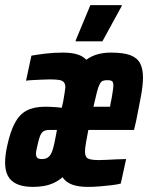

<svg xmlns="http://www.w3.org/2000/svg" viewBox="-29 -724 580 752"><path d="M100 8Q62 8 37.5 -3Q13 -14 2 -35Q-9 -56 -9 -87Q-9 -101 -7 -117.5Q-5 -134 -1 -152Q11 -208 29 -242Q47 -276 75.5 -291Q104 -306 148 -306Q159 -306 170.5 -305.5Q182 -305 193.5 -304Q205 -303 213 -302L219 -329Q222 -347 224 -360Q226 -373 227 -381Q227 -395 221 -402Q215 -409 201.5 -411Q188 -413 165 -413Q149 -413 133 -412Q117 -411 102 -410.5Q87 -410 73 -408L94 -506Q116 -510 148.5 -514Q181 -518 217 -518Q249 -518 272 -511.5Q295 -505 309 -490Q328 -504 352 -511Q376 -518 406 -518Q454 -518 481 -508Q508 -498 519.5 -476.5Q531 -455 531 -421Q531 -391 523.5 -349.5Q516 -308 505 -254L496 -215H317Q311 -185 307.5 -164Q304 -143 304 -131Q304 -116 309 -109Q314 -102 326.5 -99.5Q339 -97 359 -97Q370 -97 389 -98Q408 -99 429 -100Q450 -101 465 -101L444 -5Q429 -1 407 1.5Q385 4 361.5 6Q338 8 316 8Q278 8 253.5 -1Q229 -10 216 -30Q200 -16 181.5 -7.5Q163 1 142.5 4.5Q122 8 100 8ZM135 -101Q148 -101 156.5 -106Q165 -111 170.5 -121Q176 -131 180 -146.5Q184 -162 188 -183L194 -215H163Q151 -215 142.5 -210.5Q134 -206 128.5 -193Q123 -180 118 -156Q116 -147 114 -138Q112 -129 112 -122Q112 -111 117 -106Q122 -101 135 -101ZM337 -306H402L404 -319Q408 -336 410 -349.5Q412 -363 413.5 -372.5Q415 -382 415 -389Q415 -399 412.5 -403Q410 -407 405 -408.5Q400 -410 391 -410Q381 -410 374 -407.5Q367 -405 361.5 -394.5Q356 -384 350.5 -363Q345 -342 337 -306ZM267 -562 268 -567 325 -704H448L447 -699L372 -562Z"/></svg>

Font: Saira ExtraCondensed ExtraBold
Style: Italic
Weight: 800
Width: 2
Italic angle: -12°
Designer: Hector Gatti with collaboration of the Omnibus-Type team
Foundry: Omnibus-Type
Version: Version 1.101